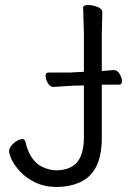

<svg xmlns="http://www.w3.org/2000/svg" viewBox="-20 -725 532 762"><path d="M294 0Q254 17 205.5 17Q157 17 120 -1Q83 -19 60 -44Q37 -69 26.5 -91.5Q16 -114 16 -124.5Q16 -135 25 -146.5Q34 -158 46.5 -165.5Q59 -173 69 -173Q79 -173 81 -162Q97 -90 145 -64Q175 -49 204 -49Q233 -49 258 -60Q313 -85 313 -180V-386L271 -385L259 -384H254Q253 -384 193 -380H192Q179 -380 170 -395Q161 -410 161 -423.5Q161 -437 172 -437H259L271 -438L313 -440V-589L310 -695Q310 -705 329 -705Q348 -705 367 -697.5Q386 -690 386 -677L384 -588V-443Q407 -445 431 -447H432Q445 -447 454.5 -432Q464 -417 464 -403Q464 -389 453 -389H384V-177Q384 -38 294 0Z"/></svg>

Font: LXGW Bright TC
Style: Regular
Weight: 400
Designer: Christian Thalmann (Catharsis Fonts)
Foundry: LXGW / Christian Thalmann (Catharsis Fonts) / Fontworks Inc.
Version: Version 5.501